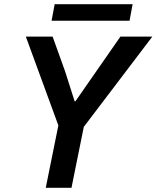

<svg xmlns="http://www.w3.org/2000/svg" viewBox="-20 -894 745 914"><path d="M257.8 -296.9 103 -719.7H230.5L289.6 -555.2L335.4 -411.6H338.9L553.2 -719.7H705.1L378.9 -290L320.3 0H197.8ZM240.2 -874H611.3L596.7 -795.4H225.6Z"/></svg>

Font: Reddit Sans Fudge SmBold Italic
Style: Regular
Weight: 600
Italic angle: -11.25°
Designer: Stephen Hutchings
Version: Version 1.013